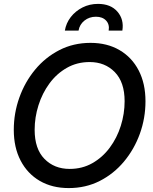

<svg xmlns="http://www.w3.org/2000/svg" viewBox="-20 -961 789 993"><path d="M335.4 11.7Q249.5 11.7 185.5 -25.6Q121.6 -63 86.4 -130.9Q51.3 -198.7 51.3 -289.1Q51.3 -376 80.1 -456.5Q108.9 -537.1 161.6 -600.8Q214.4 -664.6 287.1 -701.9Q359.9 -739.3 448.2 -739.3Q534.2 -739.3 598.1 -701.9Q662.1 -664.6 697.3 -596.7Q732.4 -528.8 732.4 -437.5Q732.4 -350.1 703.4 -269.5Q674.3 -189 621.3 -125.5Q568.4 -62 495.8 -25.1Q423.3 11.7 335.4 11.7ZM340.3 -87.4Q405.3 -87.4 457.8 -117.2Q510.3 -147 547.6 -197.3Q585 -247.6 604.7 -310.1Q624.5 -372.6 624.5 -437.5Q624.5 -536.1 573.7 -588.1Q522.9 -640.1 443.8 -640.1Q378.4 -640.1 325.7 -610.1Q272.9 -580.1 235.8 -529.5Q198.7 -479 179 -416.5Q159.2 -354 159.2 -289.6Q159.2 -190.9 210 -139.2Q260.7 -87.4 340.3 -87.4ZM486.8 -940.9Q552.7 -940.9 587.4 -900.6Q622.1 -860.4 612.8 -802.7H542Q547.4 -834.5 528.8 -854.5Q510.3 -874.5 476.1 -874.5Q441.9 -874.5 416.7 -854.5Q391.6 -834.5 386.2 -802.7H315.4Q321.8 -841.3 345.9 -872.6Q370.1 -903.8 406.7 -922.4Q443.4 -940.9 486.8 -940.9Z"/></svg>

Font: Inter Display Medium
Style: Italic
Weight: 500
Italic angle: -9.39999°
Designer: Rasmus Andersson
Foundry: rsms
Version: Version 4.000;git-a52131595